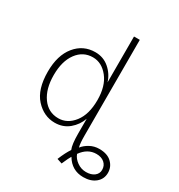

<svg xmlns="http://www.w3.org/2000/svg" viewBox="-220 -880 1177 1261"><g transform="rotate(30 369.0 -249.5)"><path d="M487.3 121.1Q498 151.4 528.8 173.3Q559.6 195.3 596.7 195.3Q635.7 195.3 659.2 177.2Q682.6 159.2 682.6 129.9Q682.6 97.7 659.7 77.6Q636.7 57.6 598.6 57.6Q532.2 57.6 487.3 121.1ZM50.8 -251Q50.8 -375 108.9 -446.3Q167 -517.6 258.8 -517.6Q320.3 -517.6 364.7 -479Q409.2 -440.4 425.8 -385.7V-733.4H469.7V-6.8Q469.7 54.7 477.5 79.1Q496.1 54.7 528.3 37.1Q560.5 19.5 598.6 19.5Q660.2 19.5 692.9 51.3Q725.6 83 725.6 127.9Q725.6 174.8 690.4 204.1Q655.3 233.4 597.7 233.4Q510.7 233.4 464.8 156.2Q454.1 172.9 430.7 226.6L392.6 213.9Q417 154.3 441.4 118.2Q426.8 85 426.8 0V-110.4Q408.2 -56.6 363.8 -19.5Q319.3 17.6 256.8 17.6Q173.8 17.6 112.3 -49.8Q50.8 -117.2 50.8 -251ZM95.7 -251Q95.7 -146.5 141.1 -83Q186.5 -19.5 262.7 -19.5Q331.1 -19.5 378.9 -81.1Q426.8 -142.6 426.8 -251Q426.8 -357.4 377.9 -418.9Q329.1 -480.5 261.7 -480.5Q187.5 -480.5 141.6 -418.5Q95.7 -356.4 95.7 -251Z"/></g></svg>

Font: Gothic A1 ExtraLight
Style: Regular
Weight: 275
Designer: HanYang I&C Co.,Ltd.
Foundry: HanYang I&C Co.,Ltd.
Version: Version 2.50